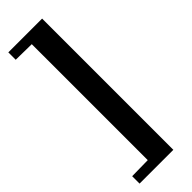

<svg xmlns="http://www.w3.org/2000/svg" viewBox="-276 -717 854 854"><g transform="rotate(-45 151.0 -290.0)"><path d="M225 -703V122.5H12.5V76L112 74.5V-655L12.5 -656.5V-703Z"/></g></svg>

Font: Newsreader 24pt ExtraBold
Style: Regular
Weight: 800
Designer: Hugues Gentile
Foundry: Production Type
Version: Version 1.003